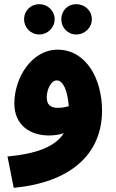

<svg xmlns="http://www.w3.org/2000/svg" viewBox="-20 -673 556 924"><path d="M347 -507C388 -507 422 -540 422 -580C422 -622 388 -653 347 -653C306 -653 275 -622 275 -580C275 -540 306 -507 347 -507ZM169 -507C209 -507 243 -540 243 -580C243 -622 209 -653 169 -653C128 -653 96 -622 96 -580C96 -540 128 -507 169 -507ZM46 231C319 205 471 70 471 -141C471 -293 395 -433 258 -434C131 -434 49 -297 49 -175C49 -70 126 -21 216 -21C242 -21 266 -25 287 -32C245 35 150 68 16 80ZM205 -205C205 -239 224 -286 253 -286C284 -286 305 -238 311 -162C291 -156 273 -154 258 -154C220 -154 205 -172 205 -205Z"/></svg>

Font: Noto Sans Arabic SemCond Blk
Style: Regular
Weight: 900
Width: 4
Designer: Monotype Design Team, Nadine Chahine, Nizar Qandah and Khaled Hosny
Foundry: Monotype Imaging Inc.
Version: Version 2.012